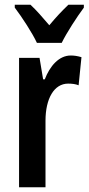

<svg xmlns="http://www.w3.org/2000/svg" viewBox="-20 -786 372 806"><path d="M135 -606H239C260 -649 303 -715 332 -754V-766H267C238 -738 218 -717 187 -680C159 -713 131 -745 108 -766H42V-754C73 -713 116 -647 135 -606ZM277 -553C227 -553 189 -508 168 -453H161L146 -543H60V0H171V-279C171 -372 207 -435 266 -435C283 -435 298 -433 310 -428L322 -546C305 -551 291 -553 277 -553Z"/></svg>

Font: Noto Sans Myanmar UI ExtraCondensed SemiBold
Style: Regular
Weight: 600
Width: 2
Designer: Monotype Design Team
Foundry: Monotype Imaging Inc.
Version: Version 2.103